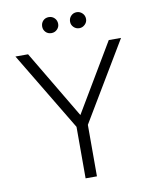

<svg xmlns="http://www.w3.org/2000/svg" viewBox="-94 -946 816 1017"><g transform="rotate(-10 313.5 -437.5)"><path d="M239 -789Q220 -789 208 -801.5Q196 -814 196 -831Q196 -850 208 -862.5Q220 -875 239 -875Q257 -875 269.5 -862.5Q282 -850 282 -831Q282 -814 269.5 -801.5Q257 -789 239 -789ZM389 -789Q371 -789 358.5 -801.5Q346 -814 346 -831Q346 -850 358.5 -862.5Q371 -875 389 -875Q406 -875 419 -862.5Q432 -850 432 -831Q432 -814 419 -801.5Q406 -789 389 -789ZM531 -700H597L344 -277V0H283V-277L29 -700H97L314 -335Z"/></g></svg>

Font: Albert Sans Light
Style: Regular
Weight: 300
Designer: Andreas Rasmussen
Foundry: a.Foundry
Version: Version 1.025